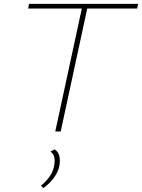

<svg xmlns="http://www.w3.org/2000/svg" viewBox="-20 -678 732 990"><path d="M265 0 407 -658H435L293 0ZM125 -634 130 -658H692L687 -634ZM203 292 191 279Q217 259 235.5 232.5Q254 206 259 178Q264 152 260 133Q256 114 240 104L262 92Q282 106 286.5 128.5Q291 151 286 177Q282 198 270.5 219Q259 240 242 258.5Q225 277 203 292Z"/></svg>

Font: Ysabeau Office Thin
Style: Italic
Weight: 250
Italic angle: -12°
Designer: Christian Thalmann (Catharsis Fonts)
Version: Version 2.001;gftools[0.9.30]; featfreeze: tnum,lnum,ss02